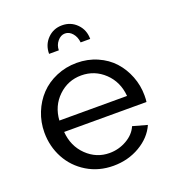

<svg xmlns="http://www.w3.org/2000/svg" viewBox="-134 -834 860 949"><g transform="rotate(-20 295.5 -360.0)"><path d="M242.2 -619.1H190.9Q190.9 -666.5 221.9 -698.2Q252.9 -730 298.8 -730Q344.7 -730 376 -698.2Q407.2 -666.5 407.2 -619.1H356.9Q354 -648.4 337.4 -667.7Q320.8 -687 298.8 -687Q276.4 -687 259.3 -666.5Q242.2 -646 242.2 -619.1ZM301.8 9.8Q225.1 9.8 163.8 -27.3Q102.5 -64.5 69.3 -126.2Q36.1 -188 36.1 -261.2Q36.1 -315.9 55.9 -365.2Q75.7 -414.6 110.4 -451.2Q145 -487.8 195.3 -509.3Q245.6 -530.8 303.2 -530.8Q360.8 -530.8 410.4 -509Q460 -487.3 493.2 -450.7Q526.4 -414.1 545.2 -365.7Q564 -317.4 564 -265.1Q564 -242.7 562 -231H128.9Q134.8 -154.8 185.5 -105.5Q236.3 -56.2 305.2 -56.2Q353.5 -56.2 395.8 -80.3Q438 -104.5 454.1 -143.1L529.8 -122.1Q503.9 -63.5 441.7 -26.9Q379.4 9.8 301.8 9.8ZM126 -292H481.9Q475.6 -367.7 424.6 -416.3Q373.5 -464.8 303.2 -464.8Q232.9 -464.8 181.9 -416Q130.9 -367.2 126 -292Z"/></g></svg>

Font: Rawline Medium
Style: Regular
Weight: 500
Designer: Matt McInerney, Pablo Impallari, Rodrigo Fuenzalida
Foundry: Matt McInerney, Pablo Impallari, Rodrigo Fuenzalida
Version: Version 4.020;PS 004.020;hotconv 1.0.88;makeotf.lib2.5.64775